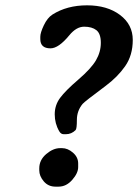

<svg xmlns="http://www.w3.org/2000/svg" viewBox="-20 -694 523 728"><path d="M380.4 -368.2Q300.3 -308.6 293 -299.8Q271.5 -273.4 271.5 -239.5Q271.5 -205.6 266.6 -200.7Q251 -185.1 229.5 -185.1H221.7Q210.9 -185.1 204.6 -196.3Q187.5 -225.6 187.5 -260.5Q187.5 -295.4 208 -323Q228.5 -350.6 277.1 -392.3Q325.7 -434.1 344 -465.6Q362.3 -497.1 362.3 -531.7Q362.3 -566.4 345.5 -579.6Q328.6 -592.8 299.1 -592.8Q269.5 -592.8 242.7 -560.1Q202.1 -510.7 171.4 -510.7Q132.8 -510.7 132.8 -545.9V-554.7Q132.8 -569.8 146.2 -598.1Q159.7 -626.5 178.7 -638.7Q233.9 -673.8 310.1 -673.8Q386.2 -673.8 434.8 -637.5Q483.4 -601.1 483.4 -542.7Q483.4 -484.4 454.6 -443.1Q425.8 -401.9 380.4 -368.2ZM276.4 -74.2V-60.5Q276.4 -37.6 253.9 -12Q231.4 13.7 202.1 13.7H190.4Q163.1 13.7 146 -6.3Q128.9 -26.4 128.9 -48.3V-55.7Q128.9 -87.4 155.3 -109.9Q181.6 -132.3 208 -132.3H215.3Q236.8 -132.3 256.6 -115.2Q276.4 -98.1 276.4 -74.2Z"/></svg>

Font: Averia Serif Libre
Style: Bold Italic
Weight: 700
Italic angle: -6.90001°
Version: Version 1.002